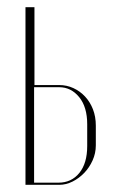

<svg xmlns="http://www.w3.org/2000/svg" viewBox="-20 -515 332 535"><path d="M145 -278Q166 -278 184.5 -269.5Q203 -261 217 -246Q231 -231 239 -210.5Q247 -190 247 -165V-110Q247 -88 238 -68Q229 -48 214.5 -33Q200 -18 182 -9Q164 0 145 0H51V-495H76V-278ZM223 -169Q223 -217 200.5 -244.5Q178 -272 145 -272H75V-6H143Q179 -6 201 -33Q223 -60 223 -108Z"/></svg>

Font: Moniqa Thin Display
Style: Regular
Weight: 100
Designer: Rajesh Rajput
Foundry: Rajesh Rajput
Version: Version 1.000